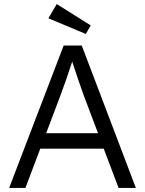

<svg xmlns="http://www.w3.org/2000/svg" viewBox="-20 -924 713 944"><path d="M25 0 293 -700H382L648 0H563L490 -193H178L105 0ZM275 -449 207 -269H462L392 -454Q380 -487 364 -534Q348 -581 335 -621Q321 -578 306 -534.5Q291 -491 275 -449ZM402 -757 218 -834 259 -904 426 -799Z"/></svg>

Font: Lexend Deca Light
Style: Regular
Weight: 300
Designer: Bonnie Shaver-Troup, Thomas Jockin
Foundry: Lexend
Version: Version 1.008; ttfautohint (v1.8.4.7-5d5b)